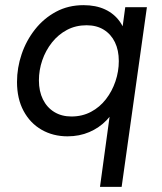

<svg xmlns="http://www.w3.org/2000/svg" viewBox="-20 -521 627 745"><path d="M368 204 416 -147 438 -122Q422 -84 393.5 -54.5Q365 -25 326.5 -8.5Q288 8 242 8Q186 8 141.5 -17.5Q97 -43 71.5 -90.5Q46 -138 46 -203Q46 -258 64 -311Q82 -364 116 -407Q150 -450 197.5 -475.5Q245 -501 304 -501Q352 -501 387.5 -484.5Q423 -468 445 -437Q467 -406 474 -363L446 -346L466 -493H550L452 204ZM257 -69Q299 -69 333 -87Q367 -105 391 -136Q415 -167 428 -205.5Q441 -244 441 -284Q441 -326 426 -357Q411 -388 383 -405.5Q355 -423 316 -423Q274 -423 240 -405Q206 -387 181.5 -356Q157 -325 144 -287Q131 -249 131 -209Q131 -167 146.5 -135.5Q162 -104 190.5 -86.5Q219 -69 257 -69Z"/></svg>

Font: Hanken Grotesk
Style: Italic
Weight: 400
Italic angle: -8°
Designer: Alfredo Marco Pradil
Foundry: Hanken Design Co.
Version: Version 3.013